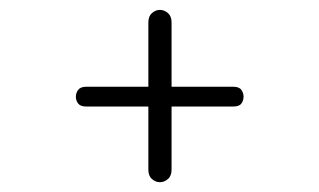

<svg xmlns="http://www.w3.org/2000/svg" viewBox="-20 -438 645 388"><path d="M303.2 -69.8Q294.4 -69.8 287.1 -76.2Q279.8 -82.5 279.8 -95.2V-222.7H154.3Q142.6 -222.7 137.9 -228.8Q133.3 -234.9 133.3 -242.7Q133.3 -250 137.9 -256.3Q142.6 -262.7 154.3 -262.7H279.8V-392.6Q279.8 -405.3 287.1 -411.6Q294.4 -418 303.2 -418Q312 -418 319.3 -411.6Q326.7 -405.3 326.7 -392.6V-262.7H451.2Q463.4 -262.7 467.8 -256.3Q472.2 -250 472.2 -242.7Q472.2 -234.9 467.8 -228.8Q463.4 -222.7 451.2 -222.7H326.7V-95.2Q326.7 -82.5 319.3 -76.2Q312 -69.8 303.2 -69.8Z"/></svg>

Font: Cutive Mono
Style: Regular
Weight: 400
Designer: Vernon Adams
Foundry: Vernon Adams
Version: Version 1.110; ttfautohint (v1.8.4.7-5d5b)